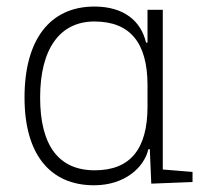

<svg xmlns="http://www.w3.org/2000/svg" viewBox="-20 -547 626 577"><path d="M262.7 9.8C355.5 9.8 413.6 -44.4 425.8 -98.6H430.2L434.6 4.9L558.6 0V-30.3L469.2 -37.6V-517.6H423.3V-418.9H418.9C403.8 -483.4 353 -527.3 263.7 -527.3C129.9 -527.3 53.7 -427.7 53.7 -253.9C53.7 -84 129.9 9.8 262.7 9.8ZM423.3 -226.6C423.3 -98.6 371.1 -35.2 264.6 -35.2C156.7 -35.2 100.6 -109.4 100.6 -253.9C100.6 -399.4 159.2 -482.4 263.7 -482.4C370.1 -482.4 423.3 -419.4 423.3 -291Z"/></svg>

Font: Cascadia Mono PL ExtraLight
Style: Regular
Weight: 200
Monospace: yes
Designer: Aaron Bell
Foundry: Saja Typeworks
Version: Version 2404.023